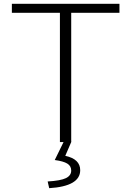

<svg xmlns="http://www.w3.org/2000/svg" viewBox="-20 -742 686 1003"><path d="M293 -675H42V-722H604V-675H352V-2H353L321 72Q399 89 399 147Q399 231 237 241L229 206Q297 202 324.5 188.5Q352 175 352 149Q352 125 331.5 112.5Q311 100 266 94L312 0H293Z"/></svg>

Font: Nebula Sans Light
Style: Regular
Weight: 300
Designer: Paul D. Hunt for Adobe (as Source Sans)
Foundry: Nebula Entertainment & Broadcasting LLC
Version: Version 1.010